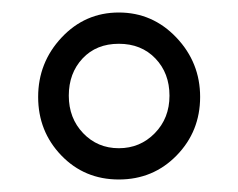

<svg xmlns="http://www.w3.org/2000/svg" viewBox="-20 -733 381 307"><path d="M170 -713Q224 -713 262 -673Q300 -633 300 -578Q300 -523 262.5 -484.5Q225 -446 170 -446Q115 -446 78 -484.5Q41 -523 41 -578Q41 -633 78.5 -673Q116 -713 170 -713ZM170 -496Q204 -496 227.5 -520Q251 -544 251 -580Q251 -616 228.5 -639.5Q206 -663 170 -663Q134 -663 112 -639.5Q90 -616 90 -580Q90 -544 113 -520Q136 -496 170 -496Z"/></svg>

Font: Esteban
Style: Regular
Weight: 400
Designer: Angelica Diaz Rivera
Foundry: Angelica Diaz Rivera
Version: Version 1.002